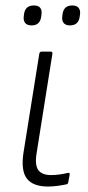

<svg xmlns="http://www.w3.org/2000/svg" viewBox="-20 -672 322 703"><path d="M156 11Q101 11 78.5 -18Q56 -47 66 -113L124 -476Q126 -483 132 -483H165Q173 -483 172 -476L114 -111Q107 -67 120.5 -49Q134 -31 167 -31Q182 -31 197 -33Q212 -35 229 -39Q236 -41 235 -32L230 -5Q229 2 223 3Q209 6 191 8.5Q173 11 156 11ZM236 -579Q220 -579 213 -588Q206 -597 208 -612L209 -620Q213 -652 245 -652Q261 -652 268 -643Q275 -634 273 -620L272 -612Q268 -579 236 -579ZM96 -579Q79 -579 72 -588Q65 -597 67 -612L68 -620Q72 -652 104 -652Q121 -652 127.5 -643Q134 -634 132 -620L131 -612Q127 -579 96 -579Z"/></svg>

Font: Sofia Sans Semi Condensed Light
Style: Italic
Weight: 300
Italic angle: -9°
Version: Version 4.100